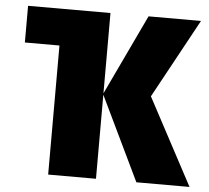

<svg xmlns="http://www.w3.org/2000/svg" viewBox="-51 -769 898 824"><g transform="rotate(5 397.5 -357.0)"><path d="M782 -714 596 -373 795 0H566L392 -362V0H186V-556H37V-714H392V-368L556 -714Z"/></g></svg>

Font: Noto Sans Display Black
Style: Regular
Weight: 900
Designer: Monotype Design Team
Foundry: Monotype Imaging Inc.
Version: Version 2.003